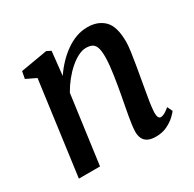

<svg xmlns="http://www.w3.org/2000/svg" viewBox="-130 -704 864 853"><g transform="rotate(-30 301.5 -277.0)"><path d="M214 -431Q232.5 -458.5 255.2 -482.5Q278 -506.5 304 -525Q330 -543.5 358.2 -553.8Q386.5 -564 416.5 -564Q470 -564 502 -532.2Q534 -500.5 534 -421.5Q534 -401.5 529.5 -370.5Q525 -339.5 519.5 -306.5Q514 -273.5 509 -246Q505 -220.5 499.5 -191.5Q494 -162.5 490 -135Q486 -107.5 485 -86Q485 -69 489 -61.8Q493 -54.5 500 -54.5Q509.5 -54.5 520.2 -60.2Q531 -66 546.5 -79L559 -52.5Q554.5 -45.5 538.5 -30.2Q522.5 -15 497.2 -2.5Q472 10 438.5 10Q412.5 10 397 1.5Q381.5 -7 375 -22Q368.5 -37 369 -57Q369.5 -71 372 -90.5Q374.5 -110 378.5 -132Q382.5 -154 386.8 -176.8Q391 -199.5 395 -220.5Q399 -242 403.2 -266.2Q407.5 -290.5 411.2 -315.8Q415 -341 417.5 -365.2Q420 -389.5 420 -410.5Q420 -441 414.5 -457.5Q409 -474 397 -480.8Q385 -487.5 365 -487.5Q346 -487.5 324.2 -476.5Q302.5 -465.5 280.8 -446.5Q259 -427.5 239.2 -402.8Q219.5 -378 204 -350.5L156.5 0H48L112.5 -479L61.5 -503.5L68.5 -540L205.5 -563.5L227 -552.5Z"/></g></svg>

Font: Merriweather 28pt Medium
Style: Italic
Weight: 500
Italic angle: -7.8°
Version: Version 2.101